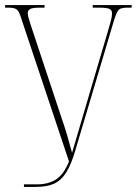

<svg xmlns="http://www.w3.org/2000/svg" viewBox="-20 -734 537 754"><path d="M74 0V-10H126Q169 -10 199.5 -29Q230 -48 251 -100L66 -654Q60 -674 55 -684.5Q50 -695 41 -699.5Q32 -704 11 -704H0V-714H155V-704H137Q106 -704 97.5 -698Q89 -692 89 -684Q89 -675 92 -664Q95 -653 99 -641L218 -282Q235 -233 244 -201.5Q253 -170 263 -134Q276 -179 290.5 -227.5Q305 -276 321 -331L406 -619Q410 -633 415 -651Q420 -669 420 -681Q420 -695 409 -699.5Q398 -704 366 -704H344V-714H497V-704H482Q454 -704 446 -695.5Q438 -687 428 -655L276 -144Q260 -89 240.5 -57.5Q221 -26 193 -13Q165 0 120 0Z"/></svg>

Font: Noto Serif Display ExtraCondensed Thin
Style: Regular
Weight: 100
Width: 2
Designer: Monotype Design Team
Foundry: Monotype Imaging Inc.
Version: Version 2.009